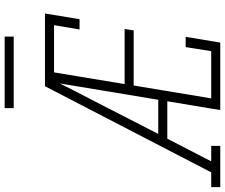

<svg xmlns="http://www.w3.org/2000/svg" viewBox="-104 -854 944 805"><g transform="rotate(-90 367.5 -452.0)"><path d="M-15 0V-38H47L408 -735H450Q420 -673 389 -612Q358 -551 326 -490L208 -260H351L345 -222H188L93 -38H158V0ZM308 0 430 -735H713L689 -590H646L664 -697H466L417 -401H648L642 -363H411L357 -38H555L572 -145H615L591 0ZM616 -866H316V-904H616Z"/></g></svg>

Font: Iosevka Etoile XLtObl
Style: Regular
Weight: 200
Italic angle: -9°
Designer: Belleve Invis
Foundry: Belleve Invis
Version: Version 15.5.2; ttfautohint (v1.8.4)